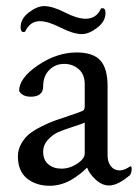

<svg xmlns="http://www.w3.org/2000/svg" viewBox="-20 -596 453 623"><path d="M254.9 -97.7V-198.2Q247.1 -194.3 216.8 -184.6Q186.5 -174.8 169.4 -167.5Q152.3 -160.2 136.2 -143.1Q120.1 -126 120.1 -103.5Q120.1 -77.1 136.7 -63Q153.3 -48.8 179.7 -48.8Q206.1 -48.8 230.5 -64.9Q254.9 -81.1 254.9 -97.7ZM228.5 -425.8Q282.2 -425.8 305.7 -399.9Q329.1 -374 329.1 -316.4V-90.8Q329.1 -70.3 339.8 -56.6Q350.6 -43 369.1 -43Q382.8 -43 403.3 -56.6Q407.2 -56.6 407.2 -48.8Q407.2 -36.1 402.3 -28.3Q362.3 5.9 334 5.9Q311.5 5.9 291 -12.7Q270.5 -31.2 262.7 -51.8Q261.7 -51.8 255.4 -45.4Q249 -39.1 238.3 -30.8Q227.5 -22.5 213.4 -13.7Q199.2 -4.9 180.2 1Q161.1 6.8 141.6 6.8Q96.7 6.8 67.4 -17.1Q38.1 -41 38.1 -88.9Q38.1 -110.4 48.8 -129.4Q59.6 -148.4 74.2 -160.6Q88.9 -172.9 114.3 -185.5Q139.6 -198.2 157.7 -204.6Q175.8 -210.9 205.1 -220.7Q234.4 -230.5 246.1 -235.4Q254.9 -238.3 254.9 -250V-323.2Q254.9 -354.5 235.4 -371.6Q215.8 -388.7 188.5 -388.7Q159.2 -388.7 139.6 -368.7Q120.1 -348.6 120.1 -316.4Q120.1 -282.2 80.1 -282.2Q52.7 -282.2 42 -300.8Q42 -342.8 103.5 -384.3Q165 -425.8 228.5 -425.8ZM257.8 -535.2Q293 -535.2 307.6 -568.4Q309.6 -569.3 313.5 -569.3Q322.3 -569.3 322.3 -553.7Q322.3 -526.4 295.4 -505.9Q268.6 -485.4 246.1 -485.4Q217.8 -485.4 176.8 -506.3Q135.7 -527.3 109.4 -527.3Q77.1 -527.3 61.5 -493.2Q59.6 -492.2 55.7 -492.2Q46.9 -492.2 46.9 -507.8Q46.9 -535.2 73.7 -555.7Q100.6 -576.2 123 -576.2Q150.4 -576.2 190.4 -555.7Q230.5 -535.2 257.8 -535.2Z"/></svg>

Font: Crimson Text
Style: Regular
Weight: 400
Version: Version 0.13